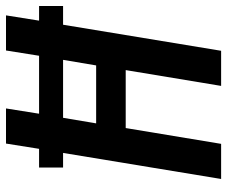

<svg xmlns="http://www.w3.org/2000/svg" viewBox="-80 -696 775 656"><g transform="rotate(-90 308.0 -367.5)"><path d="M25 0 114 -540H64V-622H128L146 -735H266L248 -622H446L464 -735H584L566 -622H616V-540H552L463 0H343L397 -326H199L145 0ZM413 -427 432 -540H234L215 -427Z"/></g></svg>

Font: Iosevka SS04 Extended Oblique
Style: Bold
Weight: 700
Width: 7
Italic angle: -9°
Monospace: yes
Designer: Belleve Invis
Foundry: Belleve Invis
Version: Version 19.0.0; ttfautohint (v1.8.4)